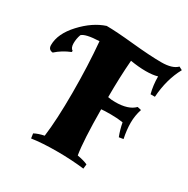

<svg xmlns="http://www.w3.org/2000/svg" viewBox="-256 -811 939 958"><g transform="rotate(30 214.0 -331.5)"><path d="M509 -672 528 -662Q485 -584 478 -480H453Q441 -525 441 -576Q414 -568 373.5 -568Q333 -568 285 -576Q277 -476 277 -362Q296 -358 319 -358Q395 -358 429 -393L451 -388Q438 -349 438 -308Q438 -267 448 -219L423 -215Q409 -251 402 -289Q371 -294 332 -294Q293 -294 277 -292Q278 -112 291 -34Q330 -27 351 -17L348 9Q276 0 191.5 0Q107 0 47 9L43 -18Q65 -30 99 -37Q112 -135 112 -291.5Q112 -448 100 -582Q21 -579 2 -560Q-7 -535 -7 -508.5Q-7 -482 8 -473L7 -466Q-40 -447 -74 -416Q-100 -418 -100 -445Q-100 -510 -38.5 -576.5Q23 -643 93 -666Q146 -666 250.5 -655.5Q355 -645 419 -645Q483 -645 509 -672Z"/></g></svg>

Font: Almendra SC
Style: Bold
Weight: 700
Designer: Ana Sanfelippo
Foundry: Ana Sanfelippo
Version: Version 1.003